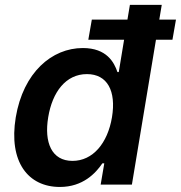

<svg xmlns="http://www.w3.org/2000/svg" viewBox="-20 -747 732 777"><path d="M222.3 9.6C315.7 9.6 367.2 -46.2 394.2 -85.9H402L387.4 0H513.8L611.2 -586.3H677.9L692.1 -667.6H624.6L634.6 -727.3H505.7L495.7 -667.6H351.6L337.4 -586.3H482.2L460.6 -455.3H455.3C442.1 -494.7 411.6 -552.6 315.3 -552.6C189.6 -552.6 74.2 -453.8 43.7 -272C14.2 -92.3 93.4 9.6 222.3 9.6ZM175.1 -272.7C191.8 -374.3 246.1 -447.1 331.7 -447.1C414.8 -447.1 450.6 -378.6 433.2 -272.7C415.5 -166.9 355.5 -95.9 273.4 -95.9C188.9 -95.9 158 -170.5 175.1 -272.7Z"/></svg>

Font: Margiela Sans Semi Bold
Style: Italic
Weight: 600
Italic angle: -9.39999°
Designer: Stefan Endress, Andreas Faust
Version: Version 1.100;FEAKit 1.0